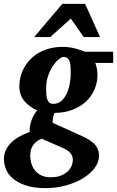

<svg xmlns="http://www.w3.org/2000/svg" viewBox="-51 -742 604 991"><path d="M325.2 83Q325.2 65.9 314.5 50.8Q303.7 35.6 275.9 22.9L164.1 -25.9Q147.5 -19.5 136.2 -10.3Q125 -1 117.9 10.5Q110.8 22 107.9 35.2Q105 48.3 105 62Q105 78.1 109.9 97.4Q114.7 116.7 126.7 133.5Q138.7 150.4 158.9 161.6Q179.2 172.9 210 172.9Q244.1 172.9 266.4 163.1Q288.6 153.3 301.8 139.4Q314.9 125.5 320.1 110.1Q325.2 94.7 325.2 83ZM314 -359.9Q314 -377.4 313.5 -393.6Q313 -409.7 309.3 -421.9Q305.7 -434.1 297.9 -441.2Q290 -448.2 275.9 -448.2Q267.6 -448.2 252.7 -436.5Q237.8 -424.8 223.1 -403.3Q208.5 -381.8 197.8 -351.8Q187 -321.8 187 -285.2Q187 -267.6 188.2 -253.2Q189.5 -238.8 193.1 -228.3Q196.8 -217.8 204.1 -211.9Q211.4 -206.1 224.1 -206.1Q249 -206.1 266.1 -221.4Q283.2 -236.8 293.7 -260Q304.2 -283.2 309.1 -310.1Q314 -336.9 314 -359.9ZM440.9 -417Q445.3 -405.8 448.7 -389.4Q452.1 -373 452.1 -355Q452.1 -317.9 437.7 -282.7Q423.3 -247.6 395.3 -220.2Q367.2 -192.9 325.7 -176.3Q284.2 -159.7 230 -159.2Q224.6 -145 222.2 -130.6Q219.7 -116.2 221.2 -107.9L354 -47.9Q377.9 -37.6 397.5 -27.1Q417 -16.6 430.9 -3.9Q444.8 8.8 452.4 24.9Q460 41 460 63Q460 94.7 438 124.5Q416 154.3 378.4 177.5Q340.8 200.7 290.8 214.8Q240.7 229 184.1 229Q124.5 229 83.7 215.6Q43 202.1 17.3 180.9Q-8.3 159.7 -19.5 132.8Q-30.8 106 -30.8 79.1Q-30.8 53.7 -20.5 32.2Q-10.3 10.7 7.8 -6.8Q25.9 -24.4 50.3 -37.8Q74.7 -51.3 103 -61Q101.1 -72.8 103.3 -87.6Q105.5 -102.5 110.6 -117.9Q115.7 -133.3 123.5 -147.5Q131.3 -161.6 141.1 -171.9Q121.1 -181.2 104.2 -193.1Q87.4 -205.1 75 -220.2Q62.5 -235.4 55.7 -254.4Q48.8 -273.4 48.8 -296.9Q48.8 -320.3 54.7 -344.5Q60.5 -368.7 72.8 -391.1Q85 -413.6 103.3 -433.3Q121.6 -453.1 146.7 -468Q171.9 -482.9 203.6 -491.5Q235.4 -500 273.9 -500Q293 -500 310.3 -497.3Q327.6 -494.6 342.3 -490.5Q356.9 -486.3 368.4 -482.2Q379.9 -478 387.2 -475.1H533.2V-417ZM381.3 -550.8 314.5 -646 208.5 -550.8H125.5L270.5 -722.2H388.2L465.3 -550.8Z"/></svg>

Font: Charis SIL Afr
Style: Bold Italic
Weight: 700
Italic angle: -11°
Foundry: SIL International
Version: Version 5.000